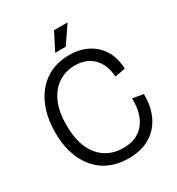

<svg xmlns="http://www.w3.org/2000/svg" viewBox="-199 -965 1019 1104"><g transform="rotate(-30 310.5 -413.5)"><path d="M333 13Q240 13 174.5 -29Q109 -71 74 -147.5Q39 -224 39 -326Q39 -433 75.5 -511Q112 -589 177 -631Q242 -673 329 -673Q401 -673 454.5 -644.5Q508 -616 537.5 -565Q567 -514 569 -445L500 -433Q494 -515 449 -560Q404 -605 328 -605Q270 -605 221.5 -575Q173 -545 144.5 -484Q116 -423 116 -330Q116 -198 175 -126Q234 -54 336 -54Q425 -54 473.5 -111.5Q522 -169 520 -276L591 -264Q593 -184 564 -121.5Q535 -59 477 -23Q419 13 333 13ZM338 -724H268L327 -840H417Z"/></g></svg>

Font: Bricolage Grotesque 48pt Light
Style: Regular
Weight: 300
Designer: Mathieu Triay
Foundry: Atelier Triay
Version: Version 1.000; ttfautohint (v1.8.4.7-5d5b);gftools[0.9.32]